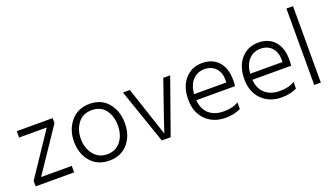

<svg xmlns="http://www.w3.org/2000/svg" viewBox="-65 -1184 2893 1669"><g transform="rotate(-20 1381.5 -349.0)"><path d="M401 0H45V-51L311 -448H55V-507H387V-461L117 -60H401Z M728.5 -456Q645 -456 600 -396Q555 -336 555 -252Q555 -168 601.5 -108.5Q648 -49 727.5 -49Q807 -49 852.5 -107.5Q898 -166 898 -252.5Q898 -339 855 -397.5Q812 -456 728.5 -456ZM729 -514Q837 -514 899.5 -439.5Q962 -365 962 -251.5Q962 -138 898.5 -64.5Q835 9 726 9Q617 9 554 -65Q491 -139 491 -250.5Q491 -362 556 -438Q621 -514 729 -514Z M1294 0H1212L1037 -507H1101L1253 -49Q1260 -76 1410 -507H1474Z M1613 -282H1912V-305Q1912 -374 1873.5 -415Q1835 -456 1770.5 -456Q1706 -456 1663 -411Q1620 -366 1613 -282ZM1803 5Q1690 5 1619.5 -65.5Q1549 -136 1549 -254.5Q1549 -373 1611 -443Q1673 -513 1769 -513Q1865 -513 1920 -452Q1975 -391 1975 -280Q1975 -246 1971 -226H1613Q1620 -142 1671 -97.5Q1722 -53 1807 -53Q1892 -53 1943 -87V-25Q1883 5 1803 5Z M2132 -282H2431V-305Q2431 -374 2392.5 -415Q2354 -456 2289.5 -456Q2225 -456 2182 -411Q2139 -366 2132 -282ZM2322 5Q2209 5 2138.5 -65.5Q2068 -136 2068 -254.5Q2068 -373 2130 -443Q2192 -513 2288 -513Q2384 -513 2439 -452Q2494 -391 2494 -280Q2494 -246 2490 -226H2132Q2139 -142 2190 -97.5Q2241 -53 2326 -53Q2411 -53 2462 -87V-25Q2402 5 2322 5Z M2683 0H2622V-707H2683Z"/></g></svg>

Font: Hind Mysuru Light
Style: Regular
Weight: 300
Designer: Manushi Parikh, Hitesh Malaviya
Foundry: Indian Type Foundry
Version: Version 0.703;PS 1.0;hotconv 1.0.86;makeotf.lib2.5.63406